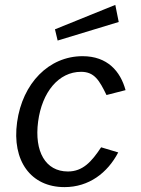

<svg xmlns="http://www.w3.org/2000/svg" viewBox="-20 -756 578 786"><path d="M452 -736 205 -636 216 -590 466 -666ZM318 -526C180 -526 72 -415 50 -256C28 -98 106 10 244 10C344 10 420 -48 464 -132L394 -153C355 -94 319 -54 258 -54C166 -54 120 -136 136 -258C152 -379 220 -462 312 -462C367 -462 387 -426 416 -367L494 -387C473 -464 420 -526 318 -526Z"/></svg>

Font: United Sans
Style: Italic
Weight: 400
Italic angle: -8°
Designer: Pablo Impallari, Rodrigo Fuenzalida (Modified by Dan O. Williams)
Version: Version 1.000;PS 001.000;hotconv 1.0.88;makeotf.lib2.5.64775